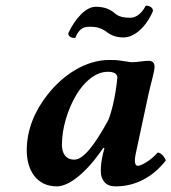

<svg xmlns="http://www.w3.org/2000/svg" viewBox="-20 -652 609 682"><path d="M508 -436C490 -436 467 -431 449 -431C443 -431 438 -432 433 -433C406 -436 408 -439 368 -439C284 -439 204 -386 149 -316C104 -259 75 -192 75 -118C75 -49 109 10 182 10C225 10 287 -38 347 -127L351 -125L346 -107C341 -86 338 -64 338 -47C338 -38 339 -29 341 -23C349 -3 361 10 391 10C461 10 523 -23 569 -82C566 -91 554 -110 540 -110C514 -80 480 -63 470 -63C462 -63 459 -71 459 -81C459 -94 463 -110 466 -124L508 -320C517 -360 529 -398 529 -415C529 -429 521 -436 508 -436ZM365 -226C316 -136 276 -85 244 -85C213 -85 200 -108 200 -138C200 -196 220 -263 251 -315C280 -363 320 -397 363 -397C384 -397 395 -391 397 -378C397 -378 390 -290 365 -226ZM443 -589C432 -589 406 -589 390 -603C372 -619 351 -628 320 -628C285 -628 247 -586 223 -535C221 -521 235 -517 247 -517C263 -555 280 -557 302 -557C320 -557 339 -553 357 -540C375 -525 396 -519 419 -519C456 -519 498 -554 523 -612C525 -624 512 -632 498 -632C479 -596 457 -589 443 -589Z"/></svg>

Font: Libertinus Serif
Style: Bold Italic
Weight: 700
Italic angle: -12°
Designer: Philipp H. Poll, Khaled Hosny
Foundry: Caleb Maclennan
Version: Version 7.050;RELEASE